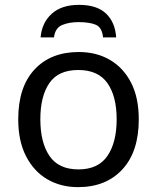

<svg xmlns="http://www.w3.org/2000/svg" viewBox="-20 -760 645 790"><path d="M551 -269Q551 -136 483.5 -63Q416 10 301 10Q230 10 174.5 -22.5Q119 -55 87 -117.5Q55 -180 55 -269Q55 -402 122 -474Q189 -546 304 -546Q377 -546 432.5 -513.5Q488 -481 519.5 -419.5Q551 -358 551 -269ZM146 -269Q146 -174 183.5 -118.5Q221 -63 303 -63Q384 -63 422 -118.5Q460 -174 460 -269Q460 -364 422 -418Q384 -472 302 -472Q220 -472 183 -418Q146 -364 146 -269ZM305 -740Q379 -740 416.5 -704Q454 -668 458 -606H404Q400 -647 374.5 -658Q349 -669 303 -669Q264 -669 235.5 -657Q207 -645 202 -606H147Q152 -666 192.5 -703Q233 -740 305 -740Z"/></svg>

Font: Noto IKEA Latin
Style: Regular
Weight: 400
Designer: Monotype Design Team
Foundry: Monotype Imaging Inc.
Version: Version 1.0